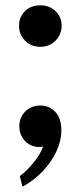

<svg xmlns="http://www.w3.org/2000/svg" viewBox="-20 -538 303 726"><path d="M55 128Q86 104 110 73Q134 42 143 16Q121 21 100 12.5Q79 4 66 -15.5Q53 -35 53 -60Q53 -94 75.5 -116.5Q98 -139 133 -139Q166 -139 189 -115Q212 -91 212 -45Q212 -6 193.5 34Q175 74 142 109Q109 144 65 168ZM132 -361Q97 -361 74.5 -384.5Q52 -408 52 -441Q52 -474 74.5 -496Q97 -518 132 -518Q167 -518 190 -496Q213 -474 213 -441Q213 -408 190 -384.5Q167 -361 132 -361Z"/></svg>

Font: Moderustic SemiBold
Style: Regular
Weight: 600
Designer: Tural Alisoy
Foundry: TAFT Foundry
Version: Version 2.120